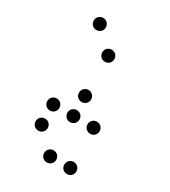

<svg xmlns="http://www.w3.org/2000/svg" viewBox="-166 -763 731 826"><g transform="rotate(30 200.0 -350.0)"><path d="M100 -620C117 -620 130 -633 130 -650C130 -667 117 -680 100 -680C83 -680 70 -667 70 -650C70 -633 83 -620 100 -620ZM200 -520C217 -520 230 -533 230 -550C230 -567 217 -580 200 -580C183 -580 170 -567 170 -550C170 -533 183 -520 200 -520ZM200 -320C217 -320 230 -333 230 -350C230 -367 217 -380 200 -380C183 -380 170 -367 170 -350C170 -333 183 -320 200 -320ZM100 -220C117 -220 130 -233 130 -250C130 -267 117 -280 100 -280C83 -280 70 -267 70 -250C70 -233 83 -220 100 -220ZM200 -220C217 -220 230 -233 230 -250C230 -267 217 -280 200 -280C183 -280 170 -267 170 -250C170 -233 183 -220 200 -220ZM300 -220C317 -220 330 -233 330 -250C330 -267 317 -280 300 -280C283 -280 270 -267 270 -250C270 -233 283 -220 300 -220ZM100 -120C117 -120 130 -133 130 -150C130 -167 117 -180 100 -180C83 -180 70 -167 70 -150C70 -133 83 -120 100 -120ZM200 -20C217 -20 230 -33 230 -50C230 -67 217 -80 200 -80C183 -80 170 -67 170 -50C170 -33 183 -20 200 -20ZM300 -20C317 -20 330 -33 330 -50C330 -67 317 -80 300 -80C283 -80 270 -67 270 -50C270 -33 283 -20 300 -20Z"/></g></svg>

Font: TINY 5x3 60
Style: Regular
Weight: 150
Designer: Jack Halten Fahnestock
Foundry: Velvetyne Type Foundry
Version: Version 1.002;hotconv 1.0.109;makeotfexe 2.5.65596